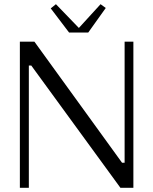

<svg xmlns="http://www.w3.org/2000/svg" viewBox="-20 -900 735 920"><path d="M75.2 0V-700.2H145L564.9 -120.1H577.1V-700.2H619.1V0H557.1L129.9 -585.9H118.2V0ZM311 -744.1 223.1 -859.9 248 -879.9 357.9 -766.1 461.9 -879.9 486.8 -861.8 402.8 -744.1Z"/></svg>

Font: Ribes
Style: Regular
Weight: 400
Designer: Luigi Gorlero
Foundry: Collletttivo
Version: Version 2.100;Glyphs 3.2 (3217)